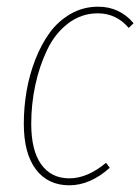

<svg xmlns="http://www.w3.org/2000/svg" viewBox="-20 -549 423 579"><path d="M275.9 -528.8Q340.8 -528.8 382.8 -479L368.2 -464.8Q330.6 -508.8 274.9 -508.8Q225.1 -508.8 185.3 -478.3Q145.5 -447.8 122.1 -398.4Q98.6 -349.1 86.4 -292Q74.2 -234.9 74.2 -175.8Q74.2 -94.7 104.5 -53Q134.8 -11.2 189 -11.2Q243.7 -11.2 299.8 -58.1L311 -43Q252 9.8 189 9.8Q124.5 9.8 88.1 -38.3Q51.8 -86.4 51.8 -175.8Q51.8 -225.1 60.1 -273.9Q68.4 -322.8 86.4 -369.1Q104.5 -415.5 130.1 -450.7Q155.8 -485.8 193.4 -507.3Q231 -528.8 275.9 -528.8Z"/></svg>

Font: Fira Sans Compressed Thin
Style: Italic
Weight: 100
Width: 3
Italic angle: -8°
Designer: Carrois Corporate & Edenspiekermann AG
Foundry: Carrois Corporate GbR & Edenspiekermann AG
Version: Version 4.203;PS 004.203;hotconv 1.0.88;makeotf.lib2.5.64775